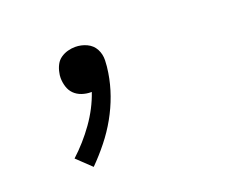

<svg xmlns="http://www.w3.org/2000/svg" viewBox="-67 -226 634 532"><g transform="rotate(-20 250.0 40.0)"><path d="M129 205 87 165Q123 132 151.5 92Q180 52 195 8Q195 8 194 8Q193 8 193 8Q179 8 166 3.5Q153 -1 144 -10Q135 -19 131 -32Q127 -45 127 -58Q127 -62 127.5 -66Q128 -70 129 -74Q131 -85 136.5 -95.5Q142 -106 151.5 -112.5Q161 -119 172 -122Q183 -125 194 -125Q212 -125 228 -117.5Q244 -110 252 -95Q260 -80 259.5 -62Q259 -44 256 -26Q251 6 240 37Q229 68 212.5 97.5Q196 127 174.5 154Q153 181 129 205Z"/></g></svg>

Font: Iosevka Curly Light Oblique
Style: Regular
Weight: 300
Italic angle: -9°
Monospace: yes
Designer: Belleve Invis
Foundry: Belleve Invis
Version: Version 11.1.0; ttfautohint (v1.8.3)